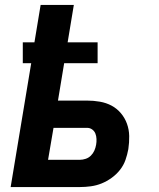

<svg xmlns="http://www.w3.org/2000/svg" viewBox="-20 -755 640 775"><path d="M23 0 106 -500H72V-584H119L144 -735H278L253 -584H374V-500H239L214 -349H331Q358 -349 383.5 -344.5Q409 -340 430.5 -328.5Q452 -317 468 -298Q484 -279 492.5 -255.5Q501 -232 501.5 -206Q502 -180 498 -153Q494 -131 486.5 -109.5Q479 -88 464.5 -69.5Q450 -51 430.5 -37Q411 -23 390 -14.5Q369 -6 346.5 -3Q324 0 303 0ZM303 -110Q314 -110 326 -114Q338 -118 347 -127Q356 -136 361 -147.5Q366 -159 368 -171Q370 -182 369.5 -194Q369 -206 365 -216Q361 -226 352 -232.5Q343 -239 331 -239H196L174 -110Z"/></svg>

Font: Iosevka SS04 XBd Ex Obl
Style: Regular
Weight: 800
Width: 7
Italic angle: -9°
Monospace: yes
Designer: Belleve Invis
Foundry: Belleve Invis
Version: Version 19.0.0; ttfautohint (v1.8.4)